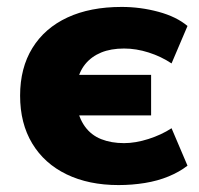

<svg xmlns="http://www.w3.org/2000/svg" viewBox="-20 -523 575 554"><path d="M322 11Q236 11 172 -20Q108 -51 73 -109Q38 -167 38 -247Q38 -327 73.5 -384.5Q109 -442 174.5 -472.5Q240 -503 331 -503Q385 -503 437 -489Q489 -475 521 -448L475 -340Q445 -360 409 -371.5Q373 -383 338 -383Q300 -383 272 -371.5Q244 -360 226 -338Q208 -316 201 -281L188 -307H416V-190H188L201 -220Q207 -183 225 -158Q243 -133 272 -121.5Q301 -110 338 -110Q371 -110 408.5 -122Q446 -134 475 -153L521 -45Q498 -27 466.5 -14Q435 -1 398 5Q361 11 322 11Z"/></svg>

Font: Nunito Sans 12pt Black
Style: Regular
Weight: 900
Designer: Vernon Adams
Foundry: Vernon Adams
Version: Version 3.101;gftools[0.9.27]